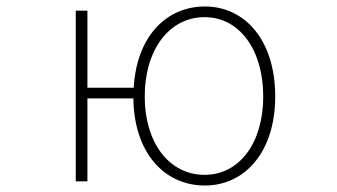

<svg xmlns="http://www.w3.org/2000/svg" viewBox="-20 -560 1040 593"><path d="M612 -20C503 -20 427 -118 427 -262C427 -407 503 -507 612 -507C719 -507 793 -407 793 -262C793 -118 719 -20 612 -20ZM613 13C734 13 830 -88 830 -262C830 -439 734 -540 613 -540C495 -540 402 -449 393 -289H250V-527H214V0H250V-256H392C394 -86 489 13 613 13Z"/></svg>

Font: Harano Aji Gothic ExtraLight
Style: Regular
Weight: 250
Foundry: Masamichi Hosoda
Version: HaranoAjiGothic-ExtraLight version 20230610;ttx 4.39.4